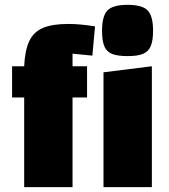

<svg xmlns="http://www.w3.org/2000/svg" viewBox="-20 -774 698 794"><path d="M280 -552V-500H340V-371H280V0H80V-371H30V-500H80Q83 -566 101 -604Q119 -642 157.5 -658.5Q196 -675 263 -675Q310 -675 373 -665L362 -544ZM608 -500V0H408V-475ZM402 -647Q402 -708 424.5 -731Q447 -754 508 -754Q568 -754 590.5 -731Q613 -708 613 -647Q613 -606 603.5 -583.5Q594 -561 572 -551.5Q550 -542 508 -542Q466 -542 443.5 -551Q421 -560 411.5 -582.5Q402 -605 402 -647Z"/></svg>

Font: Changa ExtraBold
Style: Regular
Weight: 800
Designer: Eduardo Rodriguez Tunni
Foundry: Eduardo Rodriguez Tunni
Version: Version 2.002; ttfautohint (v1.5) -l 8 -r 50 -G 220 -x 14 -H